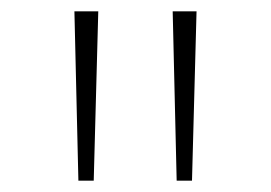

<svg xmlns="http://www.w3.org/2000/svg" viewBox="-20 -678 477 338"><path d="M118 -360 111 -658H153L145 -360ZM291 -360 284 -658H326L318 -360Z"/></svg>

Font: EauTestSC Light
Style: Regular
Weight: 300
Designer: Christian Thalmann (Catharsis Fonts)
Version: Version 0.001;PS 000.001;hotconv 1.0.88;makeotf.lib2.5.64775